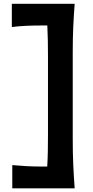

<svg xmlns="http://www.w3.org/2000/svg" viewBox="-20 -869 496 1022"><path d="M45.4 133.3V9.8Q80.6 13.2 120.6 15.4Q160.6 17.6 214.8 17.6H231.4Q233.9 -22.9 234.6 -64.5Q235.4 -106 235.4 -153.3V-566.9Q235.4 -613.3 234.6 -653.3Q233.9 -693.4 231.9 -733.4H206.5Q161.6 -733.4 121.1 -731.7Q80.6 -730 43 -725.1V-848.6H377.4Q372.6 -785.2 369.9 -725.8Q367.2 -666.5 367.2 -592.8V-128.9Q367.2 -53.7 369.9 7.1Q372.6 67.9 377.4 133.3Z"/></svg>

Font: Pinar DS4-SemiBold
Style: Regular
Weight: 600
Designer: Amin Abedi
Version: Version 2.000